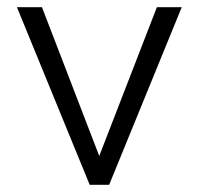

<svg xmlns="http://www.w3.org/2000/svg" viewBox="-20 -513 552 533"><path d="M283 0H229L27 -493H96.5L255.5 -80L415.5 -493H484.5Z"/></svg>

Font: Acari Sans Neue
Style: Regular
Weight: 400
Designer: Alfredo Marco Pradil (font), Cristiano Sobral (main changes)
Foundry: Hanken Design Co. (font), Cristiano Sobral (main changes)
Version: Version 2.459;March 19, 2022;FontCreator 14.0.0.2808 64-bit;